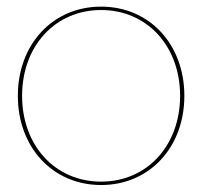

<svg xmlns="http://www.w3.org/2000/svg" viewBox="-20 -542 595 565"><path d="M277.5 -522.5C135.5 -522.5 32.5 -412 32.5 -260C32.5 -108 135.5 2.5 277.5 2.5C419.5 2.5 522.5 -108 522.5 -260C522.5 -412 419.5 -522.5 277.5 -522.5ZM277.5 -512.5C412.5 -512.5 510 -406.5 510 -260C510 -113.5 412.5 -7.5 277.5 -7.5C142.5 -7.5 45 -113.5 45 -260C45 -406.5 142.5 -512.5 277.5 -512.5Z"/></svg>

Font: Znikomit
Style: Regular
Weight: 100
Designer: gluk
Foundry: gluk
Version: Version 0.55